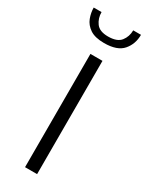

<svg xmlns="http://www.w3.org/2000/svg" viewBox="-182 -655 534 690"><g transform="rotate(30 85.0 -310.0)"><path d="M59.6 -470H109.6V0H59.6ZM82.2 -528.2Q44.3 -528.2 23.4 -542.3Q2.5 -556.5 -5.5 -577.8Q-13.5 -599.2 -13.5 -620.2H19Q19 -594.5 33.2 -575.1Q47.5 -555.7 82.6 -555.7Q120.2 -555.7 135.2 -574.7Q150.2 -593.8 150.5 -620.2H182.7Q182.7 -582 159.6 -555.1Q136.5 -528.2 82.2 -528.2Z"/></g></svg>

Font: Smooch Sans Thin
Style: Regular
Weight: 100
Designer: Robert E. Leuschke
Foundry: Robert E. Leuschke
Version: Version 1.010